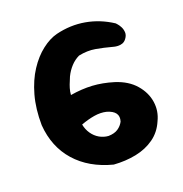

<svg xmlns="http://www.w3.org/2000/svg" viewBox="-119 -758 818 858"><g transform="rotate(-20 290.0 -329.5)"><path d="M278.5 -7Q169.8 -35 106.9 -106.1Q44 -177.2 36 -282.5Q35 -360.5 52.5 -423Q70 -485.5 99.9 -531.1Q129.8 -576.8 166.6 -605.2Q203.5 -633.8 239.5 -642.8Q309 -659.8 376 -647.9Q443 -636 502.5 -597Q502.5 -597 508.6 -590.2Q514.8 -583.5 520.9 -572Q527 -560.5 528 -546Q529 -531.5 518 -516.8Q509.8 -505.8 499.1 -502.1Q488.5 -498.5 477.8 -499Q467 -499.5 460 -501.4Q453 -503.2 453 -503.2Q415.2 -513.5 378.1 -520Q341 -526.5 299.2 -517.8Q276.5 -507 258.9 -487.9Q241.2 -468.8 229.2 -444Q226.8 -436.5 221 -423.8Q215.2 -411 210.6 -395.6Q206 -380.2 205 -364.5Q259.5 -373.5 307.9 -370.8Q356.2 -368 408.2 -352Q468 -333 501.6 -294.2Q535.2 -255.5 542 -209.6Q548.8 -163.8 528.2 -121.8Q509.2 -76.8 471.5 -49.9Q433.8 -23 384 -13Q334.2 -3 278.5 -7ZM300.5 -135.2Q328.8 -135.8 346.1 -147.4Q363.5 -159 372.8 -177.2Q387.2 -223 328.8 -239.8Q302 -246.2 271.1 -241.1Q240.2 -236 206.8 -223.5Q211.5 -198.8 225 -179.1Q238.5 -159.5 258.2 -148.1Q278 -136.8 300.5 -135.2Z"/></g></svg>

Font: Sour Gummy Black
Style: Regular
Weight: 900
Version: Version 1.000